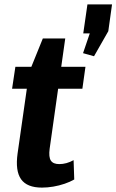

<svg xmlns="http://www.w3.org/2000/svg" viewBox="-20 -844 530 874"><path d="M171 10Q103 10 76 -28Q49 -66 60 -145L113 -516L175 -669H277L206 -167Q201 -129 211.5 -113Q222 -97 250 -97Q266 -97 282.5 -101.5Q299 -106 315 -115L318 -27Q299 -16 274 -7.5Q249 1 222.5 5.5Q196 10 171 10ZM50 -540H369L355 -440H35ZM490 -824 473 -702 408 -588 358 -602 419 -781 443 -692H359L378 -824Z"/></svg>

Font: Pathway Extreme Condensed
Style: Bold Italic
Weight: 700
Width: 3
Italic angle: -8°
Version: Version 1.001;gftools[0.9.26]